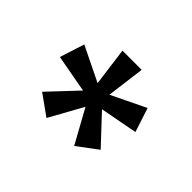

<svg xmlns="http://www.w3.org/2000/svg" viewBox="-71 -825 538 538"><g transform="rotate(45 198.0 -555.5)"><path d="M160.2 -698.2H236.3L221.7 -585L323.7 -634.3L347.2 -562.5L235.8 -541.5L313.5 -458.5L253.4 -413.6L198.2 -513.7L143.1 -414.1L82.5 -457.5L161.1 -541L48.8 -561.5L72.3 -634.8L175.3 -584.5Z"/></g></svg>

Font: Voltera
Style: Regular
Weight: 400
Designer: Bernd Montag
Version: Version 1.301